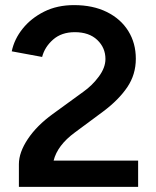

<svg xmlns="http://www.w3.org/2000/svg" viewBox="-20 -732 611 752"><path d="M54 0V-89Q54 -135 89 -187.5Q124 -240 186 -285L307 -373Q341 -397 367 -432Q393 -467 393 -501Q393 -545 361 -575.5Q329 -606 273 -606Q221 -606 188 -577Q155 -548 145 -509L26 -531Q36 -579 69 -620Q102 -661 153 -686.5Q204 -712 270 -712Q344 -712 398.5 -685Q453 -658 482.5 -610.5Q512 -563 512 -502Q512 -440 478.5 -390.5Q445 -341 385 -296L273 -213Q205 -163 190 -103H521V0Z"/></svg>

Font: Figtree SemiBold
Style: Regular
Weight: 600
Designer: Erik Kennedy
Foundry: Erik Kennedy
Version: Version 2.001; ttfautohint (v1.8.4.7-5d5b);gftools[0.9.27]